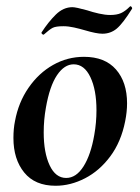

<svg xmlns="http://www.w3.org/2000/svg" viewBox="-20 -581 448 615"><path d="M23 -139Q23 -169 28 -193Q39 -253 71.5 -300Q104 -347 150 -373Q196 -399 249 -399Q316 -399 351.5 -358.5Q387 -318 387 -250Q387 -223 381 -193Q368 -127 333.5 -80.5Q299 -34 252.5 -10Q206 14 158 14Q92 14 57.5 -28.5Q23 -71 23 -139ZM282 -149Q289 -188 289 -228Q289 -293 269.5 -334Q250 -375 216 -375Q186 -375 162.5 -340Q139 -305 127 -236Q120 -197 120 -157Q120 -92 139 -51.5Q158 -11 192 -11Q224 -11 247.5 -48Q271 -85 282 -149ZM119 -470Q117 -470 114.5 -472.5Q112 -475 113 -477Q135 -511 159 -534.5Q183 -558 212 -558Q223 -558 259 -548Q277 -542 297 -537.5Q317 -533 333 -533Q354 -533 367.5 -539Q381 -545 396 -560Q396 -561 398 -561Q400 -561 402 -558Q404 -555 403 -553Q373 -505 353.5 -489Q334 -473 308 -473Q289 -473 252 -484Q235 -489 217 -493Q199 -497 183 -497Q159 -497 149 -492Q139 -487 120 -470Z"/></svg>

Font: Cormorant Infant
Style: Bold Italic
Weight: 700
Italic angle: -10°
Designer: Christian Thalmann (Catharsis Fonts)
Foundry: Catharsis Fonts
Version: Version 4.000